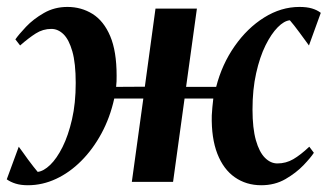

<svg xmlns="http://www.w3.org/2000/svg" viewBox="-29 -538 969 568"><path d="M53.5 10Q32.5 10 17.2 5.2Q2 0.5 -9 -7.5L26.5 -104Q31.5 -97.5 38.8 -87.2Q46 -77 54 -66Q62 -55 69.8 -45.2Q77.5 -35.5 82.5 -29.5Q100 -31.5 119.5 -50.2Q139 -69 156 -103Q173 -137 184 -184.8Q195 -232.5 195 -292.5Q195 -351 185 -386Q175 -421 158.8 -436.8Q142.5 -452.5 123 -452.5Q98 -452.5 76.8 -439Q55.5 -425.5 30.5 -403.5L16.5 -421.5Q26.5 -436 48 -458.8Q69.5 -481.5 100.8 -499.5Q132 -517.5 170.5 -517.5Q211.5 -517.5 244.8 -496.8Q278 -476 297 -431.2Q316 -386.5 316 -314Q316 -306.5 315.8 -297.5Q315.5 -288.5 314.5 -281L399.5 -281.5L431 -512.5H553.5L521.5 -281H610.5Q627.5 -347.5 665 -401.2Q702.5 -455 752.5 -486.2Q802.5 -517.5 857 -517.5Q878.5 -517.5 893.8 -513Q909 -508.5 920 -500L885 -403.5Q880 -410 872.8 -420.2Q865.5 -430.5 857.2 -441.5Q849 -452.5 841.5 -462.2Q834 -472 828.5 -478Q811.5 -476.5 792.5 -457.2Q773.5 -438 756.5 -403.8Q739.5 -369.5 728.8 -321.5Q718 -273.5 718 -214Q718 -158.5 728 -123.2Q738 -88 754.8 -71.2Q771.5 -54.5 791.5 -54.5Q817 -54.5 838.5 -67Q860 -79.5 886 -104L899.5 -86Q890.5 -72 868.8 -49.2Q847 -26.5 815.5 -8.2Q784 10 744 10Q699.5 10 665.8 -13.5Q632 -37 614 -83.2Q596 -129.5 597.5 -196.5Q598 -207 599.2 -220Q600.5 -233 602 -246.5H517L483 0H361L395 -246.5H309Q296.5 -190 271 -143Q245.5 -96 211.2 -61.8Q177 -27.5 136.8 -8.8Q96.5 10 53.5 10Z"/></svg>

Font: Merriweather 120pt SemiBold
Style: Italic
Weight: 600
Italic angle: -7.8°
Version: Version 2.101